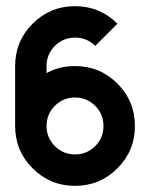

<svg xmlns="http://www.w3.org/2000/svg" viewBox="-20 -606 489 626"><path d="M131.8 -195.3Q131.8 -156.7 158.9 -129.6Q186 -102.5 224.6 -102.5Q263.2 -102.5 290.3 -129.6Q317.4 -156.7 317.4 -195.3Q317.4 -233.9 290.3 -261Q263.2 -288.1 224.6 -288.1Q186 -288.1 158.9 -261Q131.8 -233.9 131.8 -195.3ZM224.6 -585.9Q305.7 -585.9 362.8 -528.8L290.5 -456.5Q263.2 -483.4 224.6 -483.4Q186 -483.4 158.9 -456.3Q131.8 -429.2 131.8 -390.6V-367.7Q173.3 -390.6 224.6 -390.6Q305.7 -390.6 362.8 -333.5Q419.9 -276.4 419.9 -195.3Q419.9 -114.3 362.8 -57.1Q305.7 0 224.6 0Q143.6 0 86.4 -57.1Q29.3 -114.3 29.3 -195.3V-390.6Q29.3 -471.7 86.4 -528.8Q143.6 -585.9 224.6 -585.9Z"/></svg>

Font: NAYAKA
Style: Regular
Weight: 400
Designer: R.S. Wihananto
Foundry: R.S. Wihananto
Version: Version 1.92